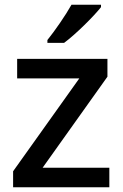

<svg xmlns="http://www.w3.org/2000/svg" viewBox="-20 -786 515 806"><path d="M404 -756V-766H280C255 -721 209 -655 179 -618V-606H249C298 -642 375 -719 404 -756ZM439 0V-82H159L431 -464V-539H52V-457H313L35 -67V0Z"/></svg>

Font: Noto Sans Bengali UI Medium
Style: Regular
Weight: 500
Designer: Jelle Bosma - Monotype Design Team
Foundry: Monotype Imaging Inc.
Version: Version 2.003